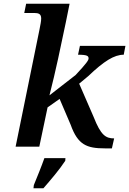

<svg xmlns="http://www.w3.org/2000/svg" viewBox="-20 -780 687 1021"><path d="M587 -44C542 -44 516 -61 478 -158L401 -335L449 -375C533 -455 587 -489 638 -489L647 -536H405L395 -489C445 -489 451 -482 451 -469C451 -460 441 -444 382 -381L243 -273C276 -401 304 -537 330 -661L350 -760H119L109 -711H162C185 -711 199 -706 199 -682C199 -666 195 -650 190 -623L63 0H189L233 -209L297 -254L356 -116C394 -10 441 9 538 9H575ZM158 221H211C250 176 295 124 327 75L328 61H216C199 109 178 160 160 204Z"/></svg>

Font: Noto Serif Semi
Style: Italic
Weight: 600
Italic angle: -12°
Designer: Monotype Design Team
Foundry: Monotype Imaging Inc.
Version: Version 1.901